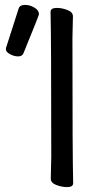

<svg xmlns="http://www.w3.org/2000/svg" viewBox="-20 -743 423 779"><path d="M53.2 -514.2Q37.1 -514.2 20.5 -523.2Q3.9 -532.2 3.9 -543Q3.9 -550.8 5.9 -553.2L55.2 -707Q59.1 -723.1 82 -723.1Q101.1 -723.1 119.6 -712.2Q138.2 -701.2 138.2 -685.1Q138.2 -681.2 75.2 -526.9Q70.3 -514.2 53.2 -514.2ZM252 16.1Q231 16.1 208.5 7.6Q186 -1 186 -18.1L188 -106.9Q188 -588.9 185.1 -694.8Q185.1 -710.9 210.9 -710.9Q231 -710.9 253.4 -702.4Q275.9 -693.8 275.9 -676.8L273.9 -587.9Q273.9 -106 276.9 0Q276.9 16.1 252 16.1Z"/></svg>

Font: LXGW WenKai Screen R
Style: Regular
Weight: 400
Designer: Fontworks Inc.
Version: Version 1.235;May 31, 2022